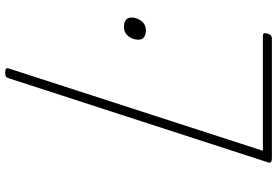

<svg xmlns="http://www.w3.org/2000/svg" viewBox="-185 -890 1075 745"><g transform="rotate(-90 352.5 -517.5)"><path d="M110 0Q90 0 95 -15L421 -1020Q423 -1028 427.5 -1031.5Q432 -1035 444 -1035Q454 -1035 458 -1031.5Q462 -1028 459 -1020L140 -35H584Q595 -35 596 -30.5Q597 -26 595 -18Q592 -8 587.5 -4Q583 0 574 0ZM607 -489Q591 -489 581 -496Q571 -503 571 -518Q571 -540 584.5 -557Q598 -574 621 -574Q637 -574 647 -567Q657 -560 657 -545Q657 -524 643.5 -506.5Q630 -489 607 -489Z"/></g></svg>

Font: Playwrite CO Thin
Style: Regular
Weight: 250
Version: Version 1.002